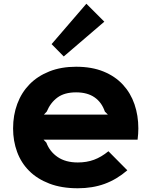

<svg xmlns="http://www.w3.org/2000/svg" viewBox="-20 -997 810 1027"><path d="M538 -881 321 -695 256 -761 442 -977ZM720 -310Q720 -298 719 -281.5Q718 -265 716 -250H213L228 -234Q246 -186 288.5 -157Q331 -128 396 -128Q444 -128 483 -142.5Q522 -157 560 -188L661 -86Q604 -37 539.5 -13.5Q475 10 396 10Q309 10 244 -15Q179 -40 136 -83Q93 -126 71.5 -184.5Q50 -243 50 -310Q50 -381 72.5 -441.5Q95 -502 138 -546Q181 -590 244 -615Q307 -640 387 -640Q471 -640 533.5 -614.5Q596 -589 637.5 -544Q679 -499 699.5 -439Q720 -379 720 -310ZM557 -384 541 -400Q524 -450 485.5 -476.5Q447 -503 387 -503Q325 -503 287.5 -475.5Q250 -448 230 -400L215 -384Z"/></svg>

Font: TypoPRO Sinkin Sans
Style: 700 Bold
Weight: 700
Designer: Keith Bates
Foundry: K-Type
Version: Sinkin Sans (version 1.0)  by Keith Bates   •   © 2014   www